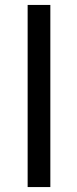

<svg xmlns="http://www.w3.org/2000/svg" viewBox="-20 -735 314 778"><path d="M92 -715H184V23H92Z"/></svg>

Font: Stick
Style: Regular
Weight: 400
Designer: Fontworks Inc.
Foundry: Fontworks Inc.
Version: Version 1.100